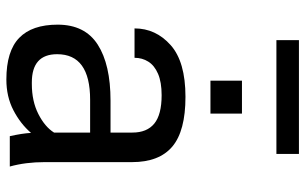

<svg xmlns="http://www.w3.org/2000/svg" viewBox="-194 -732 936 588"><g transform="rotate(90 274.0 -438.0)"><path d="M237 -67.5Q290 -67.5 329.2 -87.5Q368.5 -107.5 386 -135.5V-246H285.5Q146 -246 146 -145Q146 -67.5 232.5 -67.5ZM223.5 10.5Q136.5 10.5 96 -28.8Q55.5 -68 55.5 -146.5Q55.5 -230 116.5 -269.2Q177.5 -308.5 288.5 -308.5H386V-375.5Q386 -420 358.5 -442.5Q331 -465 271.5 -465Q231.5 -465 206 -454Q180.5 -443 168.8 -424.2Q157 -405.5 157 -382H67Q67 -447 118 -492.5Q169 -538 276.5 -538Q381 -538 428.8 -497.8Q476.5 -457.5 476.5 -374.5V-106.5Q476.5 -48.5 490 0H397Q388.5 -38 387 -65Q359 -32.5 317.5 -11Q276 10.5 223.5 10.5ZM328 -614.5H227V-711H328ZM451.5 -816.5H103V-885.5H451.5Z"/></g></svg>

Font: Roberto Sans
Style: Regular
Weight: 400
Designer: Google (font) & Cristiano Sobral (main changes)
Version: Version 1.500; ttfautohint (v1.8.4.7-5d5b-dirty)